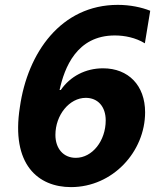

<svg xmlns="http://www.w3.org/2000/svg" viewBox="-20 -759 659 789"><path d="M271.7 9.9C443.5 9.9 576.3 -136 576.3 -297.6C576.3 -407.7 507.8 -478.3 403.4 -478.3C331 -478.3 268.5 -445 229.8 -389.2H224.8C244.7 -480.1 294.7 -613.3 451.7 -613.3C491.8 -613.3 537.3 -604.4 575.3 -581L597.3 -714.8C561.8 -729 514.6 -739 464.1 -739C231.2 -739 93.4 -542.6 61.8 -319.6C24.1 -81.7 137.8 9.9 271.7 9.9ZM291.5 -110.4C239.7 -110.4 207.7 -149.5 207.7 -204.5C207.7 -286.6 265.3 -356.9 332.4 -356.9C382.1 -356.9 414.4 -321 414.4 -264.2C414.4 -180.4 359.4 -110.4 291.5 -110.4Z"/></svg>

Font: TID UI
Style: Bold Italic
Weight: 700
Italic angle: -9.39999°
Designer: The TID Project Authors
Foundry: Bakken & Bæck
Version: Version 1.001;hotconv 1.0.109;makeotfexe 2.5.65596